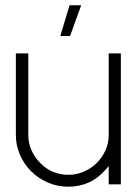

<svg xmlns="http://www.w3.org/2000/svg" viewBox="-20 -702 527 726"><path d="M391 -5V-74Q355 -30 318 -13Q281 4 239 4Q198 4 161.5 -11.5Q125 -27 98 -54Q71 -81 55.5 -116.5Q40 -152 40 -191V-500H87V-191Q87 -161 99 -134Q111 -107 132 -86Q175 -41 239 -41Q269 -41 297 -53Q325 -65 346 -86Q367 -107 379 -134Q391 -161 391 -191V-500H437V-5ZM245 -566H208L243 -682H287Z"/></svg>

Font: Sulphur Point Light
Style: Regular
Weight: 300
Designer: Noponies / Dale Sattler
Foundry: Noponies
Version: Version 1.000; ttfautohint (v1.8)